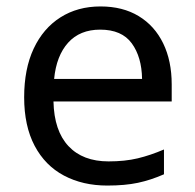

<svg xmlns="http://www.w3.org/2000/svg" viewBox="-20 -566 604 596"><path d="M292 -546Q361 -546 410.5 -516Q460 -486 486.5 -431.5Q513 -377 513 -304V-251H146Q148 -160 192.5 -112.5Q237 -65 317 -65Q368 -65 407.5 -74.5Q447 -84 489 -102V-25Q448 -7 408 1.5Q368 10 313 10Q237 10 178.5 -21Q120 -52 87.5 -113.5Q55 -175 55 -264Q55 -352 84.5 -415Q114 -478 167.5 -512Q221 -546 292 -546ZM291 -474Q228 -474 191.5 -433.5Q155 -393 148 -321H421Q420 -389 389 -431.5Q358 -474 291 -474Z"/></svg>

Font: Noto Sans Cherokee
Style: Regular
Weight: 400
Designer: Monotype Design Team
Foundry: Monotype Imaging Inc.
Version: Version 2.001